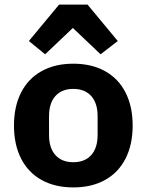

<svg xmlns="http://www.w3.org/2000/svg" viewBox="-20 -806 640 838"><path d="M41 -258Q41 -341 72 -402Q103 -463 161.5 -495.5Q220 -528 300 -528Q380 -528 438.5 -495.5Q497 -463 528 -402Q559 -341 559 -258Q559 -175 528 -114Q497 -53 438.5 -20.5Q380 12 300 12Q220 12 161.5 -20.5Q103 -53 72 -114Q41 -175 41 -258ZM406 -217V-299Q406 -356 378 -387Q350 -418 300 -418Q250 -418 222 -387Q194 -356 194 -299V-217Q194 -160 222 -129Q250 -98 300 -98Q350 -98 378 -129Q406 -160 406 -217ZM362 -786 494 -627 419 -569 298 -684 177 -569 106 -627 238 -786Z"/></svg>

Font: iA Writer Mono V
Style: Regular
Weight: 400
Designer: Mike Abbink, Paul van der Laan, Pieter van Rosmalen
Foundry: Bold Monday
Version: Version 2.000